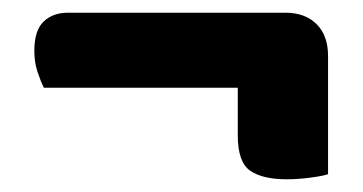

<svg xmlns="http://www.w3.org/2000/svg" viewBox="-20 -456 571 302"><path d="M429 -436Q460 -436 478 -418Q496 -400 496 -368V-182Q487 -179 467.5 -176.5Q448 -174 431 -174Q393 -174 373.5 -187.5Q354 -201 354 -243V-318H49Q44 -328 39 -343Q34 -358 34 -376Q34 -408 48.5 -422Q63 -436 87 -436Z"/></svg>

Font: Baloo Thambi 2
Style: Bold
Weight: 700
Designer: Aadarsh Rajan and Ek Type
Foundry: Ek Type
Version: Version 1.640;hotconv 1.0.111;makeotfexe 2.5.65597; ttfautoh